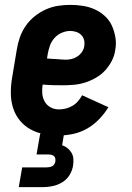

<svg xmlns="http://www.w3.org/2000/svg" viewBox="-20 -548 540 788"><path d="M222 8Q191 8 161 2.5Q131 -3 105.5 -17Q80 -31 61.5 -53.5Q43 -76 34 -104Q25 -132 24.5 -162.5Q24 -193 29 -225L49 -345Q53 -370 61.5 -394.5Q70 -419 85 -441Q100 -463 121.5 -480.5Q143 -498 167.5 -509Q192 -520 217.5 -524Q243 -528 268 -528Q294 -528 320 -524Q346 -520 369 -509.5Q392 -499 410.5 -482Q429 -465 439 -443Q449 -421 453.5 -395Q458 -369 453 -343Q450 -320 439 -298.5Q428 -277 411.5 -259Q395 -241 373 -228.5Q351 -216 328.5 -209Q306 -202 283 -200Q260 -198 238 -198Q217 -198 196.5 -198.5Q176 -199 155 -201Q152 -183 153.5 -164.5Q155 -146 163.5 -131Q172 -116 187.5 -107.5Q203 -99 222 -99Q236 -99 250 -102.5Q264 -106 277 -113.5Q290 -121 300 -132.5Q310 -144 317 -157L425 -108Q409 -82 387 -59Q365 -36 338 -20.5Q311 -5 281 1.5Q251 8 222 8ZM250 -303Q262 -303 274.5 -306Q287 -309 298 -316.5Q309 -324 316.5 -335Q324 -346 326 -359Q328 -372 325 -384Q322 -396 313.5 -404.5Q305 -413 293 -417Q281 -421 268 -421Q251 -421 233.5 -413.5Q216 -406 203.5 -392Q191 -378 185 -361Q179 -344 176 -327L173 -308Q183 -307 192 -306.5Q201 -306 211 -305.5Q221 -305 230.5 -304Q240 -303 250 -303ZM57 220 71 139H171Q177 139 182.5 138Q188 137 193.5 134.5Q199 132 202.5 126.5Q206 121 207 116Q208 109 207 103Q206 97 202 93Q198 89 191.5 87.5Q185 86 179 86H130L145 0H243L235 48Q247 52 257 60Q267 68 273.5 79Q280 90 281 103.5Q282 117 280 131Q277 151 266 169.5Q255 188 236.5 199.5Q218 211 197.5 215.5Q177 220 157 220Z"/></svg>

Font: Iosevka Curly Heavy
Style: Italic
Weight: 900
Italic angle: -9°
Monospace: yes
Designer: Belleve Invis
Foundry: Belleve Invis
Version: Version 22.1.2; ttfautohint (v1.8.4)